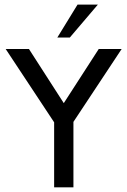

<svg xmlns="http://www.w3.org/2000/svg" viewBox="-20 -806 548 826"><path d="M226.6 -644.5H280.3L400.9 -786.1H313.5ZM212.9 0H295.9V-281.7L503.4 -595.2H404.8L254.4 -362.3L104.5 -595.2H4.4L212.9 -279.8Z"/></svg>

Font: Now Medium
Style: Regular
Weight: 500
Designer: Alfredo Marco Pradil
Foundry: Alfredo Marco Pradil
Version: Version 1.200;hotconv 1.0.109;makeotfexe 2.5.65596